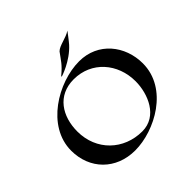

<svg xmlns="http://www.w3.org/2000/svg" viewBox="-234 -1160 1403 1403"><g transform="rotate(-45 467.0 -459.0)"><path d="M878 -385C878 -567 754 -725 559 -725C342 -725 56 -557 56 -304C56 -113 191 26 389 26C591 26 878 -124 878 -385ZM438 -660C622 -660 748 -513 748 -330C748 -199 680 -36 524 -36C333 -36 187 -175 187 -371C187 -527 269 -660 438 -660ZM657 -944C609 -912 540 -908 509 -877C468 -822 456 -795 390 -741C389 -740 390 -735 390 -735C390 -735 512 -772 593 -862C611 -882 657 -944 657 -944Z"/></g></svg>

Font: Eagle Lake
Style: Regular
Weight: 400
Designer: Astigmatic (AOETI)
Foundry: Astigmatic (AOETI)
Version: Version 1.000